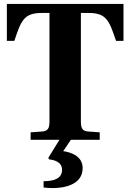

<svg xmlns="http://www.w3.org/2000/svg" viewBox="-20 -712 664 978"><path d="M202 211V243C219 245 231 246 250 246C297 246 401 234 401 144C401 79 333 62 302 58L341 0H283L226 92L230 100C252 102 296 111 296 153C296 196 258 211 202 211ZM15 -504H53C87 -604 100 -646 192 -646H232V-95C232 -59 225 -44 193 -42L136 -38V0H488V-38L431 -42C399 -44 392 -59 392 -95V-646H432C524 -646 537 -604 571 -504H609V-692H15Z"/></svg>

Font: Heuristica
Style: Bold
Weight: 700
Version: Version 1.0.1